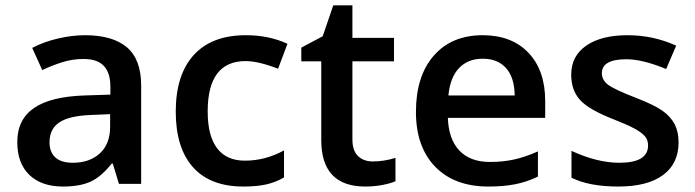

<svg xmlns="http://www.w3.org/2000/svg" viewBox="-20 -680 2571 710"><path d="M419.9 0 397 -75.2H393.1Q354 -25.9 314.5 -8.1Q274.9 9.8 212.9 9.8Q133.3 9.8 88.6 -33.2Q43.9 -76.2 43.9 -154.8Q43.9 -238.3 106 -280.8Q168 -323.2 294.9 -327.1L388.2 -330.1V-358.9Q388.2 -410.6 364 -436.3Q339.8 -461.9 289.1 -461.9Q247.6 -461.9 209.5 -449.7Q171.4 -437.5 136.2 -420.9L99.1 -502.9Q143.1 -525.9 195.3 -537.8Q247.6 -549.8 293.9 -549.8Q397 -549.8 449.5 -504.9Q502 -460 502 -363.8V0ZM249 -78.1Q311.5 -78.1 349.4 -113Q387.2 -147.9 387.2 -210.9V-257.8L317.9 -254.9Q236.8 -252 200 -227.8Q163.1 -203.6 163.1 -153.8Q163.1 -117.7 184.6 -97.9Q206.1 -78.1 249 -78.1Z M879.9 9.8Q757.3 9.8 693.6 -61.8Q629.9 -133.3 629.9 -267.1Q629.9 -403.3 696.5 -476.6Q763.2 -549.8 889.2 -549.8Q974.6 -549.8 1043 -518.1L1008.3 -425.8Q935.5 -454.1 888.2 -454.1Q748 -454.1 748 -268.1Q748 -177.2 783 -131.6Q817.9 -85.9 885.3 -85.9Q961.9 -85.9 1030.3 -124V-23.9Q999.5 -5.9 964.6 2Q929.7 9.8 879.9 9.8Z M1358.4 -83Q1400.4 -83 1442.4 -96.2V-9.8Q1423.3 -1.5 1393.3 4.2Q1363.3 9.8 1331.1 9.8Q1168 9.8 1168 -162.1V-453.1H1094.2V-503.9L1173.3 -545.9L1212.4 -660.2H1283.2V-540H1437V-453.1H1283.2V-164.1Q1283.2 -122.6 1304 -102.8Q1324.7 -83 1358.4 -83Z M1786.1 9.8Q1660.2 9.8 1589.1 -63.7Q1518.1 -137.2 1518.1 -266.1Q1518.1 -398.4 1584 -474.1Q1649.9 -549.8 1765.1 -549.8Q1872.1 -549.8 1934.1 -484.9Q1996.1 -419.9 1996.1 -306.2V-244.1H1636.2Q1638.7 -165.5 1678.7 -123.3Q1718.8 -81.1 1791.5 -81.1Q1839.4 -81.1 1880.6 -90.1Q1921.9 -99.1 1969.2 -120.1V-26.9Q1927.2 -6.8 1884.3 1.5Q1841.3 9.8 1786.1 9.8ZM1765.1 -462.9Q1710.4 -462.9 1677.5 -428.2Q1644.5 -393.6 1638.2 -327.1H1883.3Q1882.3 -394 1851.1 -428.5Q1819.8 -462.9 1765.1 -462.9Z M2489.3 -153.8Q2489.3 -74.7 2431.6 -32.5Q2374 9.8 2266.6 9.8Q2158.7 9.8 2093.3 -22.9V-122.1Q2188.5 -78.1 2270.5 -78.1Q2376.5 -78.1 2376.5 -142.1Q2376.5 -162.6 2364.7 -176.3Q2353 -189.9 2326.2 -204.6Q2299.3 -219.2 2251.5 -237.8Q2158.2 -273.9 2125.2 -310.1Q2092.3 -346.2 2092.3 -403.8Q2092.3 -473.1 2148.2 -511.5Q2204.1 -549.8 2300.3 -549.8Q2395.5 -549.8 2480.5 -511.2L2443.4 -424.8Q2356 -460.9 2296.4 -460.9Q2205.6 -460.9 2205.6 -409.2Q2205.6 -383.8 2229.2 -366.2Q2252.9 -348.6 2332.5 -317.9Q2399.4 -292 2429.7 -270.5Q2460 -249 2474.6 -220.9Q2489.3 -192.9 2489.3 -153.8Z"/></svg>

Font: f0_46533          
Style: Regular
Weight: 600
Foundry: Ascender Corporation
Version: Version 1.10